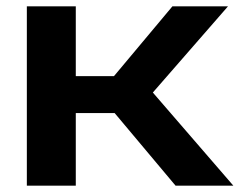

<svg xmlns="http://www.w3.org/2000/svg" viewBox="-20 -588 759 608"><path d="M220 0V-230H343L536 0H719L464 -295L702 -568H526L341 -347H220V-568H65V0Z"/></svg>

Font: Bounded Med
Style: Regular
Weight: 500
Designer: Vlad Churkin
Version: Version 3.0